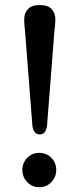

<svg xmlns="http://www.w3.org/2000/svg" viewBox="-20 -754 322 782"><path d="M142 -733.5Q175.5 -733.5 190.5 -717Q205.5 -700.5 205.5 -674Q205.5 -656.5 202 -632.5L171.5 -241.5Q166.5 -206.5 142 -206.5Q117 -206.5 112 -241L81.5 -632.5Q78.5 -655.5 78.5 -674Q78.5 -700.5 93.8 -717Q109 -733.5 142 -733.5ZM140 8.5Q111 8.5 91 -12.2Q71 -33 71 -61.5Q71 -91 91 -111.2Q111 -131.5 140 -131.5Q169.5 -131.5 189.2 -111.2Q209 -91 209 -61.5Q209 -33 189.2 -12.2Q169.5 8.5 140 8.5Z"/></svg>

Font: Fraunces 72pt S100
Style: Regular
Weight: 400
Version: Version 1.000; ttfautohint (v1.8.3)